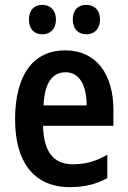

<svg xmlns="http://www.w3.org/2000/svg" viewBox="-20 -759 524 789"><path d="M99 -679C99 -638 122 -618 154 -618C186 -618 210 -639 210 -679C210 -718 186 -739 154 -739C122 -739 99 -719 99 -679ZM279 -679C279 -639 302 -618 335 -618C367 -618 391 -639 391 -679C391 -718 367 -739 335 -739C302 -739 279 -719 279 -679ZM248 -552C117 -552 42 -452 42 -268C42 -96 117 10 267 10C328 10 375 -2 421 -27V-123C372 -95 330 -84 279 -84C199 -84 159 -137 157 -242H446V-308C446 -455 375 -552 248 -552ZM250 -462C308 -462 336 -406 336 -326H159C163 -420 196 -462 250 -462Z"/></svg>

Font: Noto Sans Armenian Condensed SemiBold
Style: Regular
Weight: 600
Width: 3
Designer: Monotype Design Team
Foundry: Monotype Imaging Inc.
Version: Version 2.008